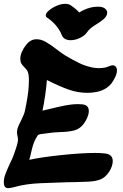

<svg xmlns="http://www.w3.org/2000/svg" viewBox="-24 -994 644 1003"><path d="M565 -152Q565 -139 559.5 -123.5Q554 -108 545 -95Q526 -67 501.5 -57Q477 -47 438 -45Q359 -42 325 -42Q227 -39 189 -37Q111 -34 52 -17Q28 -11 19 -11Q8 -11 2 -18Q-4 -25 -4 -43Q-4 -62 3.5 -82.5Q11 -103 27 -138Q41 -165 49 -188Q51 -195 58.5 -216Q66 -237 69 -254Q70 -259 70 -266Q70 -272 68 -280.5Q66 -289 65 -297Q64 -313 69.5 -328.5Q75 -344 86 -364Q103 -399 106 -414Q124 -500 126 -544L127 -575Q127 -605 121 -619Q116 -631 103 -643Q91 -655 87 -663Q82 -672 82 -687Q82 -704 90.5 -723.5Q99 -743 112 -759Q135 -789 167 -789Q191 -789 215.5 -775Q240 -761 275 -734Q301 -714 314 -706Q361 -678 393 -663Q425 -648 461 -641Q478 -638 493 -638Q509 -638 525 -641Q531 -642 544.5 -647.5Q558 -653 565 -653Q572 -653 577 -649Q587 -642 587 -626Q587 -610 577.5 -590.5Q568 -571 558 -558Q527 -520 470 -512Q452 -509 433 -509Q382 -509 333 -526.5Q284 -544 221 -576Q215 -499 198 -416L232 -424Q285 -437 318.5 -443.5Q352 -450 384 -450Q398 -450 405 -449Q440 -446 440 -414Q440 -399 432.5 -381Q425 -363 414 -348Q394 -321 365 -313Q336 -305 290 -304L256 -302Q220 -298 201 -295Q182 -293 177.5 -290.5Q173 -288 169.5 -281Q166 -274 162 -268Q155 -256 149 -237Q143 -218 139 -199Q133 -171 129 -159Q185 -172 292.5 -183.5Q400 -195 474 -195Q506 -195 527 -192Q565 -187 565 -152ZM215 -914Q215 -925 229.5 -937.5Q244 -950 256 -956Q288 -974 317 -974Q335 -974 346 -966Q370 -950 390 -929Q441 -960 490 -959Q511 -959 523.5 -950Q536 -941 536 -928Q536 -909 515 -892Q502 -881 481 -868Q463 -857 450.5 -847Q438 -837 428 -822Q417 -807 393 -795.5Q369 -784 345 -784Q310 -784 299 -810Q277 -865 222 -902Q215 -906 215 -914Z"/></svg>

Font: Sedgwick Ave Display
Style: Regular
Weight: 400
Designer: Kevin Burke, Pedro Vergani
Foundry: Google, Inc.
Version: Version 1.000